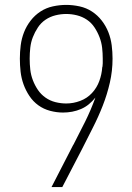

<svg xmlns="http://www.w3.org/2000/svg" viewBox="-20 -763 540 783"><path d="M190 0 278 -171 280 -174Q304 -220 327.5 -267.5Q351 -315 369 -365Q357 -350 342.5 -338Q328 -326 310.5 -318.5Q293 -311 274.5 -307.5Q256 -304 237 -304Q211 -304 184.5 -311Q158 -318 136.5 -333.5Q115 -349 100 -371.5Q85 -394 76 -419Q67 -444 64 -470.5Q61 -497 61 -524Q61 -551 64.5 -578.5Q68 -606 78 -631.5Q88 -657 105 -679Q122 -701 145 -716Q168 -731 195.5 -737Q223 -743 250 -743Q277 -743 304.5 -737Q332 -731 355 -716Q378 -701 395 -679Q412 -657 422 -631.5Q432 -606 435.5 -578.5Q439 -551 439 -524Q439 -474 428 -426Q417 -378 399 -332Q381 -286 358.5 -242Q336 -198 314 -154L234 0ZM250 -341Q279 -341 307 -351.5Q335 -362 355 -383.5Q375 -405 385 -432.5Q395 -460 397 -489L398 -492L399 -505V-524Q399 -546 396.5 -568Q394 -590 386 -611Q378 -632 365.5 -651Q353 -670 334.5 -682.5Q316 -695 294 -700.5Q272 -706 250 -706Q228 -706 206 -700.5Q184 -695 165.5 -682.5Q147 -670 134.5 -651Q122 -632 114 -611.5Q106 -591 103.5 -568.5Q101 -546 101 -524Q101 -501 103.5 -479Q106 -457 114 -436Q122 -415 134.5 -396.5Q147 -378 165.5 -365Q184 -352 206 -346.5Q228 -341 250 -341Z"/></svg>

Font: Iosevka Extralight
Style: Regular
Weight: 200
Monospace: yes
Designer: Belleve Invis
Foundry: Belleve Invis
Version: Version 32.0.1; ttfautohint (v1.8.4)